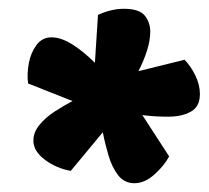

<svg xmlns="http://www.w3.org/2000/svg" viewBox="-20 -718 475 437"><path d="M286 -301Q263 -301 249 -319Q235 -337 227 -364Q219 -391 214 -417L141 -329Q108 -335 82 -354.5Q56 -374 56 -398Q56 -417 70 -434Q84 -451 105 -464.5Q126 -478 145 -488L44 -528Q41 -549 45.5 -573.5Q50 -598 63 -615.5Q76 -633 97 -633Q119 -633 144.5 -617Q170 -601 196 -575L203 -684Q233 -698 262 -698Q297 -698 309.5 -682.5Q322 -667 322 -646Q322 -626 314.5 -602.5Q307 -579 295 -556L400 -582Q414 -568 424.5 -546.5Q435 -525 435 -504Q435 -476 415.5 -464.5Q396 -453 366 -452.5Q336 -452 304 -456L365 -362Q353 -340 331 -320.5Q309 -301 286 -301Z"/></svg>

Font: Sansita Swashed Black
Style: Regular
Weight: 900
Designer: Pablo Cosgaya
Foundry: Omnibus-Type
Version: Version 1.003; ttfautohint (v1.8.3)